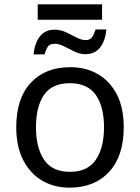

<svg xmlns="http://www.w3.org/2000/svg" viewBox="-20 -856 645 886"><path d="M551 -269Q551 -136 483.5 -63Q416 10 301 10Q230 10 174.5 -22.5Q119 -55 87 -117.5Q55 -180 55 -269Q55 -402 122 -474Q189 -546 304 -546Q377 -546 432.5 -513.5Q488 -481 519.5 -419.5Q551 -358 551 -269ZM146 -269Q146 -174 183.5 -118.5Q221 -63 303 -63Q384 -63 422 -118.5Q460 -174 460 -269Q460 -364 422 -418Q384 -472 302 -472Q220 -472 183 -418Q146 -364 146 -269ZM154 -765V-836H451V-765ZM135 -605Q140 -658 164.5 -688.5Q189 -719 232 -719Q260 -719 285 -707Q310 -695 333 -683Q356 -671 375 -671Q396 -671 405 -684.5Q414 -698 421 -720H471Q466 -668 442 -637Q418 -606 374 -606Q349 -606 324 -618Q299 -630 276 -642Q253 -654 232 -654Q210 -654 201 -641Q192 -628 186 -605Z"/></svg>

Font: Noto Sans IKEA
Style: Regular
Weight: 400
Designer: Monotype Design Team
Foundry: Monotype Imaging Inc.
Version: Version 2.001